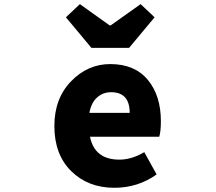

<svg xmlns="http://www.w3.org/2000/svg" viewBox="-20 -892 1040 926"><path d="M531.2 13.7Q405.3 13.7 323.7 -66.4Q242.2 -146.5 242.2 -284.2Q242.2 -417 322.8 -500Q403.3 -583 511.7 -583Q629.9 -583 692.9 -506.8Q755.9 -430.7 755.9 -307.6Q755.9 -257.8 748 -232.4H414.1Q436.5 -122.1 555.7 -122.1Q615.2 -122.1 675.8 -158.2L735.4 -50.8Q645.5 13.7 531.2 13.7ZM411.1 -347.7H605.5Q605.5 -447.3 515.6 -447.3Q476.6 -447.3 448.2 -421.9Q419.9 -396.5 411.1 -347.7ZM420.9 -661.1 297.9 -808.6 365.2 -872.1 508.8 -769.5H513.7L658.2 -872.1L725.6 -808.6L602.5 -661.1Z"/></svg>

Font: Gen Shin Gothic Monospace Heavy
Style: Bold
Weight: 800
Designer: [Source Han Sans]
Ryoko NISHIZUKA  (kana & ideographs); Paul D. Hunt (Latin, Greek & Cyrillic); Wenlong ZHANG  (bopomofo
Version: Version 1.002.20150607